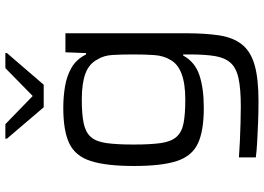

<svg xmlns="http://www.w3.org/2000/svg" viewBox="-154 -620 984 716"><g transform="rotate(-90 338.0 -262.0)"><path d="M318 210Q280 210 240 208.5Q200 207 165.5 205Q131 203 109 200V137Q135 139 168.5 140.5Q202 142 236.5 143Q271 144 299 144Q365 144 404 135.5Q443 127 462 105.5Q481 84 487 47Q493 10 493 -48V-71H489Q465 -27 416 -10.5Q367 6 293 6Q208 6 161 -16Q114 -38 95.5 -94.5Q77 -151 77 -254Q77 -358 95.5 -415.5Q114 -473 161 -495.5Q208 -518 294 -518Q335 -518 374 -511.5Q413 -505 444 -487Q475 -469 493 -433H498L501 -510H572V-63Q572 12 564 64Q556 116 530 148.5Q504 181 453.5 195.5Q403 210 318 210ZM325 -63Q443 -63 473 -119Q488 -144 490.5 -177.5Q493 -211 493 -256Q493 -301 491 -334.5Q489 -368 474 -391Q458 -422 421.5 -435.5Q385 -449 325 -449Q270 -449 236.5 -442Q203 -435 185.5 -415.5Q168 -396 162.5 -357.5Q157 -319 157 -256Q157 -192 162.5 -154Q168 -116 185.5 -96Q203 -76 236.5 -69.5Q270 -63 325 -63ZM296 -591 179 -728V-734H233L338 -632L442 -734H498V-728L380 -591Z"/></g></svg>

Font: Saira Expanded
Style: Regular
Weight: 400
Width: 7
Designer: Hector Gatti with collaboration of the Omnibus-Type team
Foundry: Omnibus-Type
Version: Version 1.100; ttfautohint (v1.8.3)